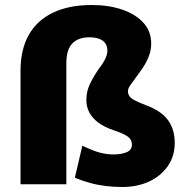

<svg xmlns="http://www.w3.org/2000/svg" viewBox="-20 -736 745 767"><path d="M468 11Q434 11 401.5 7Q369 3 338.5 -5.5Q308 -14 279 -26L309 -154Q355 -132 382 -125.5Q409 -119 433 -119Q463 -119 485 -127.5Q507 -136 507 -159Q507 -179 489.5 -191Q472 -203 436 -215Q397 -228 373 -246Q349 -264 337 -286.5Q325 -309 325 -337Q325 -371 339.5 -401Q354 -431 376 -463Q392 -483 400.5 -501Q409 -519 409 -534Q409 -552 400 -564Q391 -576 374.5 -581.5Q358 -587 337 -587Q293 -587 269 -562.5Q245 -538 245 -483V0H62V-454Q62 -538 95 -596.5Q128 -655 192 -685.5Q256 -716 346 -716Q415 -716 468.5 -697.5Q522 -679 553 -645Q584 -611 584 -562Q584 -542 578.5 -523Q573 -504 562 -484Q551 -464 534 -442Q514 -414 502.5 -398.5Q491 -383 491 -371Q491 -361 497 -352Q503 -343 518.5 -335Q534 -327 562 -316Q623 -294 650.5 -257Q678 -220 678 -165Q678 -112 650 -72Q622 -32 575 -10.5Q528 11 468 11Z"/></svg>

Font: Nunito Sans 7pt SemiCondensed Black
Style: Regular
Weight: 900
Width: 4
Designer: Vernon Adams
Foundry: Vernon Adams
Version: Version 3.101;gftools[0.9.27]